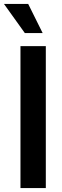

<svg xmlns="http://www.w3.org/2000/svg" viewBox="-39 -964 320 984"><path d="M195.8 -727.5V0H65.9V-727.5ZM88.4 -794.4 -18.6 -943.8H105.5L179.7 -794.4Z"/></svg>

Font: Inter 24pt SemiBold
Style: Regular
Weight: 600
Designer: Rasmus Andersson
Foundry: rsms
Version: Version 4.001;git-66647c0bb